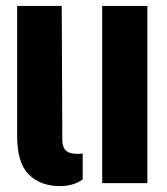

<svg xmlns="http://www.w3.org/2000/svg" viewBox="-20 -620 566 650"><path d="M38 -159V-600H189L191 -146Q191 -122 203 -110.5Q215 -99 242 -99Q251 -99 260 -100.5V-12.5Q228 10 183 10Q117 10 77.5 -29.2Q38 -68.5 38 -159ZM326 0V-600H479V0Z"/></svg>

Font: Big Shoulders Stencil Text Thin Black
Style: Regular
Weight: 900
Version: Version 2.001